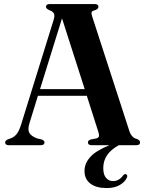

<svg xmlns="http://www.w3.org/2000/svg" viewBox="-20 -720 726 952"><path d="M200.5 -14Q200.5 0 182 0H24Q5.5 0 5.5 -14Q5.5 -22.5 18 -28.5L35.5 -35Q51 -41 62.8 -55.5Q74.5 -70 85 -103.5L245.5 -620Q252 -641 247.8 -651.8Q243.5 -662.5 227 -668.5Q208 -676.5 208 -686Q208 -700 227 -700H449Q468 -700 468 -686Q468 -675 450 -669Q437 -666 434.5 -659.8Q432 -653.5 437 -638.5L621 -71.5Q632 -37 658.5 -31Q674.5 -25 674.5 -14Q674.5 0 655.5 0H569Q492 42 492 113Q492 146 505.8 162Q519.5 178 541 178Q556 178 569.2 170Q582.5 162 590.5 149.5Q597.5 141.5 604.5 143.5Q608 145 610.2 149.5Q612.5 154 609 161Q600.5 181.5 574.5 197Q548.5 212.5 509.5 212.5Q457 212.5 428 190.2Q399 168 399 127.5Q399 90.5 427.2 58.8Q455.5 27 522.5 0H435Q416 0 416 -14Q416 -24 430.5 -28.5L457 -33.5Q469.5 -37 470.8 -45Q472 -53 466.5 -69.5L410.5 -245H168L125.5 -107Q116 -76.5 126.2 -60Q136.5 -43.5 165 -33.5L186.5 -28.5Q200.5 -23.5 200.5 -14ZM178.5 -278H400L287.5 -629Z"/></svg>

Font: Fraunces 72pt SemiBold
Style: Regular
Weight: 600
Version: Version 1.000;[b76b70a41]